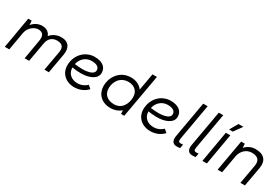

<svg xmlns="http://www.w3.org/2000/svg" viewBox="71 -1741 4026 2766"><g transform="rotate(30 2083.5 -357.5)"><path d="M46 0H120L173 -304C191 -405 282 -460 340 -460C426 -460 445 -403 432 -326L376 0H450L508 -327C523 -412 583 -455 653 -455C760 -455 775 -396 762 -321L705 0H779L837 -327C855 -431 822 -527 685 -527C617 -527 551 -499 504 -443C485 -496 439 -532 365 -532C299 -532 240 -501 197 -449C197 -480 195 -504 192 -520H136Z M1201 5C1284 5 1364 -27 1419 -88L1367 -132C1334 -95 1275 -68 1212 -68C1105 -68 1039 -136 1038 -229C1085 -222 1135 -217 1184 -217C1320 -217 1443 -268 1443 -372C1443 -467 1368 -523 1243 -523C1085 -523 959 -393 959 -220C959 -92 1054 5 1201 5ZM1044 -289C1065 -383 1138 -450 1234 -450C1325 -450 1363 -417 1363 -366C1363 -310 1284 -280 1170 -280C1129 -280 1085 -284 1044 -289Z M1980 0H2033L2161 -720H2087L2037 -438C1997 -494 1930 -528 1845 -528C1662 -528 1560 -374 1560 -227C1560 -90 1655 4 1805 4C1866 4 1927 -17 1977 -58C1977 -34 1978 -12 1980 0ZM1846 -454C1896 -454 2010 -431 2010 -292C2010 -188 1953 -69 1820 -69C1709 -69 1640 -131 1640 -233C1640 -341 1706 -454 1846 -454Z M2466 5C2549 5 2629 -27 2684 -88L2632 -132C2599 -95 2540 -68 2477 -68C2370 -68 2304 -136 2303 -229C2350 -222 2400 -217 2449 -217C2585 -217 2708 -268 2708 -372C2708 -467 2633 -523 2508 -523C2350 -523 2224 -393 2224 -220C2224 -92 2319 5 2466 5ZM2309 -289C2330 -383 2403 -450 2499 -450C2590 -450 2628 -417 2628 -366C2628 -310 2549 -280 2435 -280C2394 -280 2350 -284 2309 -289Z M2905 5C2928 5 2941 4 2963 0L2974 -65C2961 -62 2948 -61 2937 -61C2899 -61 2893 -80 2901 -127L3005 -720H2931L2825 -118C2812 -42 2840 5 2905 5Z M3164 5C3187 5 3200 4 3222 0L3233 -65C3220 -62 3207 -61 3196 -61C3158 -61 3152 -80 3160 -127L3264 -720H3190L3084 -118C3071 -42 3099 5 3164 5Z M3333 0H3407L3497 -520H3423ZM3501 -584 3599 -720H3518L3439 -584Z M3586 0H3661L3713 -294C3731 -393 3806 -459 3892 -459C3994 -459 4039 -413 4021 -314L3965 0H4040L4097 -318C4122 -456 4057 -531 3913 -531C3852 -531 3794 -508 3741 -453C3741 -477 3740 -502 3737 -520H3678Z"/></g></svg>

Font: Fixel Display 20240404
Style: Italic
Weight: 400
Italic angle: -10°
Designer: AlfaBravo + MacPaw
Foundry: Kyrylo Tkachov, Marchela Mozhyna, Serhii Makarenko, Maria Weinstein, Zakhar Kryvoshyya
Version: Version 1.211;Glyphs 3.2 (3225)